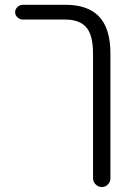

<svg xmlns="http://www.w3.org/2000/svg" viewBox="-20 -587 557 787"><path d="M432.6 143.6V-368.2Q432.6 -472.7 383.8 -521.5Q337.9 -567.4 248 -567.4H75.2Q60.5 -567.4 51.3 -558.1Q42 -548.8 42 -537.1Q42 -524.4 51.8 -515.6Q61.5 -506.8 75.2 -506.8H248Q305.7 -506.8 333.5 -475.1Q361.3 -443.4 361.3 -368.2V143.6Q361.3 158.2 372.1 168.9Q382.8 179.7 397.5 179.7Q412.1 179.7 422.4 168.9Q432.6 158.2 432.6 143.6Z"/></svg>

Font: FakePearl
Style: ExtraLight
Weight: 300
Version: Version 1.2